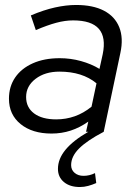

<svg xmlns="http://www.w3.org/2000/svg" viewBox="-20 -530 546 772"><path d="M301 222Q261 222 237 202Q213 182 213 149Q213 109 243.5 72Q274 35 335 0H326L335 -41Q301 -17 264.5 -5Q228 7 187 7Q110 7 63 -31Q16 -69 16 -133Q16 -182 41 -218.5Q66 -255 112 -275.5Q158 -296 220 -296Q264 -296 305.5 -284.5Q347 -273 380 -253L393 -312Q407 -380 377.5 -414Q348 -448 274 -448Q242 -448 206.5 -438.5Q171 -429 124 -409L104 -468Q156 -490 201 -500Q246 -510 286 -510Q354 -510 398 -487Q442 -464 459.5 -420.5Q477 -377 464 -317L397 0Q330 35 298 67Q266 99 266 134Q266 153 280 165Q294 177 316 177Q340 177 362 166L367 206Q351 213 334.5 217.5Q318 222 301 222ZM206 -50Q245 -50 280.5 -62.5Q316 -75 348 -101L368 -195Q311 -242 219 -242Q161 -242 123 -213Q85 -184 85 -140Q85 -98 117 -74Q149 -50 206 -50Z"/></svg>

Font: Red Hat Display VF
Style: Italic
Weight: 300
Italic angle: -12°
Designer: Pentagram, MCKL
Foundry: Pentagram, MCKL
Version: Version 1.023